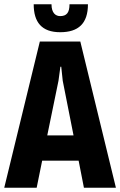

<svg xmlns="http://www.w3.org/2000/svg" viewBox="-22 -886 567 906"><path d="M262 -734C348 -734 393 -775 393 -866H306C306 -826 292 -810 262 -810C241 -810 221 -824 221 -866H137C137 -781 175 -734 262 -734ZM374 0H525L357 -690H166L-2 0H151L177 -128H349ZM201 -247 254 -505 263 -571H267L274 -505L325 -247Z"/></svg>

Font: Decalotype
Style: Bold
Weight: 700
Designer: Alfredo Marco Pradil
Foundry: Alfredo Marco Pradil
Version: Version 1.0